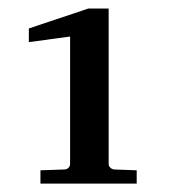

<svg xmlns="http://www.w3.org/2000/svg" viewBox="-20 -815 421 452"><path d="M75.2 -382.8V-414.1L130.9 -416Q137.2 -416 141.1 -419.9Q145 -423.8 145 -429.2V-729L47.9 -715.8V-748L188 -794.9H235.8V-429.2Q235.8 -423.8 240.2 -419.9Q244.6 -416 250 -416L301.8 -414.1V-382.8Z"/></svg>

Font: Charis SIL Phon
Style: Bold
Weight: 700
Foundry: SIL International
Version: Version 5.000